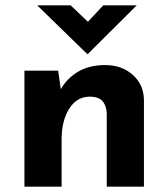

<svg xmlns="http://www.w3.org/2000/svg" viewBox="-20 -703 634 723"><path d="M199 -437 209 -367Q232 -408 274 -433Q316 -458 376 -458Q438 -458 479.5 -421.5Q521 -385 522 -327V0H382V-275Q381 -304 366.5 -321.5Q352 -339 318 -339Q269 -339 240.5 -293.5Q212 -248 212 -178V0H72V-437ZM246 -683 311 -621 369 -683H495L310 -499H309L120 -683Z"/></svg>

Font: Reem Kufi Ink
Style: Bold
Weight: 700
Designer: Khaled Hosny
Version: Version 1.002